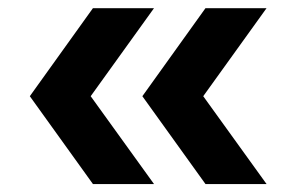

<svg xmlns="http://www.w3.org/2000/svg" viewBox="-20 -518 705 470"><path d="M207.5 -67.5 53 -282.5 207.5 -498H357L202 -282.5L357 -67.5ZM483 -67.5 328.5 -282.5 483 -498H632.5L477.5 -282.5L632.5 -67.5Z"/></svg>

Font: Encode Sans Expanded Expanded SemiBold
Style: Regular
Weight: 600
Width: 7
Designer: Multiple Designers
Foundry: Impallari Type
Version: Version 3.000; ttfautohint (v1.8.3) -l 8 -r 50 -G 200 -x 14 